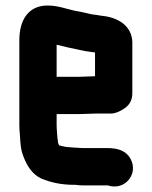

<svg xmlns="http://www.w3.org/2000/svg" viewBox="-20 -594 551 695"><path d="M266 -316H185V-432C200 -429 214 -425 227 -422C255 -417 281 -409 310 -406L324 -404V-318C311 -318 280 -316 266 -316ZM328 -183H381C396 -183 412 -189 431 -202C450 -215 459 -233 459 -257V-442C457 -502 405 -532 347 -537L329 -540L313 -542C295 -546 271 -552 251 -555C219 -562 190 -574 152 -574C81 -574 50 -519 50 -449V-142C50 -129 51 -117 52 -106C54 -74 55 -52 65 -27C78 7 97 37 129 52C162 66 201 75 247 75H253C261 76 269 77 277 77H370C432 98 483 35 452 -20C437 -47 409 -58 369 -58H277C268 -58 257 -60 246 -60C241 -60 225 -62 220 -62L205 -65C201 -66 197 -67 194 -68C193 -70 192 -72 191 -75C191 -76 191 -76 190 -77C190 -82 189 -88 188 -94C187 -109 185 -126 185 -143V-181H266C280 -181 314 -183 328 -183Z"/></svg>

Font: Electronic
Style: UltThk
Weight: 900
Version: Version 1.011